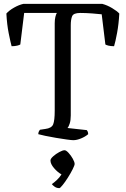

<svg xmlns="http://www.w3.org/2000/svg" viewBox="-20 -725 650 993"><path d="M359 0Q350 0 325 -3.5Q300 -7 270 -12Q240 -17 214 -22.5Q188 -28 178 -31Q178 -39 181 -45Q184 -51 187 -54L214 -58Q247 -62 255 -82Q263 -102 263 -152V-605Q263 -624 266.5 -638Q270 -652 274 -658H105L85 -495Q81 -492 69 -489Q57 -486 40 -486Q34 -508 25 -553Q16 -598 13 -655Q27 -671 52.5 -685.5Q78 -700 101 -705H509Q535 -698 560 -683Q585 -668 597 -655Q594 -600 585.5 -554.5Q577 -509 570 -486Q553 -486 541 -489Q529 -492 525 -495L506 -651Q490 -653 457 -655.5Q424 -658 395 -658Q360 -658 353 -641Q346 -624 346 -594V-128Q346 -103 340.5 -86Q335 -69 329 -63L429 -52Q431 -50 433.5 -44.5Q436 -39 436 -31Q421 -18 399 -9Q377 0 359 0ZM287 248Q273 248 262.5 240.5Q252 233 248 227Q259 220 273.5 206.5Q288 193 298 177Q278 166 259.5 144.5Q241 123 241 105Q241 96 255 83.5Q269 71 286.5 61.5Q304 52 314 52Q322 52 334.5 65.5Q347 79 356.5 96Q366 113 366 123Q366 130 356 150Q346 170 331.5 193Q317 216 304 232Q291 248 287 248Z"/></svg>

Font: Texturina 72pt
Style: Regular
Weight: 400
Designer: Guillermo Torres Carreño
Foundry: Omnibus-Type
Version: Version 1.002; ttfautohint (v1.8.3)